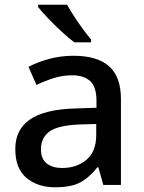

<svg xmlns="http://www.w3.org/2000/svg" viewBox="-20 -786 614 816"><path d="M292 -549Q393 -549 443.5 -504.5Q494 -460 494 -365V0H419L398 -75H394Q359 -31 320.5 -10.5Q282 10 214 10Q141 10 93 -29.5Q45 -69 45 -153Q45 -235 107 -278Q169 -321 298 -325L390 -328V-358Q390 -417 363 -441.5Q336 -466 287 -466Q246 -466 208 -454Q170 -442 135 -425L101 -502Q139 -522 188.5 -535.5Q238 -549 292 -549ZM317 -257Q225 -253 189.5 -226.5Q154 -200 154 -152Q154 -110 179 -91Q204 -72 244 -72Q306 -72 347.5 -107Q389 -142 389 -212V-259ZM265 -766Q277 -744 295 -716.5Q313 -689 332 -663Q351 -637 367 -618V-606H296Q272 -624 241.5 -652Q211 -680 183.5 -709Q156 -738 142 -756V-766Z"/></svg>

Font: Noto Sans Bengali Medium
Style: Regular
Weight: 500
Designer: Jelle Bosma - Monotype Design Team
Foundry: Monotype Imaging Inc.
Version: Version 2.003; ttfautohint (v1.8.4.7-5d5b)